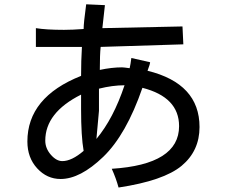

<svg xmlns="http://www.w3.org/2000/svg" viewBox="-20 -797 1040 880"><path d="M523.4 62.5Q511.7 19.5 492.2 -23.4Q800.8 -43 800.8 -218.8Q800.8 -351.6 632.8 -394.5Q558.6 -179.7 453.1 -78.1Q347.7 23.4 257.8 23.4Q195.3 23.4 150.4 -25.4Q105.5 -74.2 105.5 -148.4Q105.5 -351.6 351.6 -449.2Q351.6 -519.5 355.5 -582H144.5V-668Q191.4 -660.2 273.4 -660.2Q312.5 -660.2 363.3 -664.1Q363.3 -691.4 375 -777.3L460.9 -773.4L449.2 -668L816.4 -675.8L820.3 -593.8L441.4 -582Q437.5 -546.9 437.5 -476.6Q492.2 -488.3 539.1 -488.3Q546.9 -488.3 574.2 -484.4Q578.1 -500 582 -531.2L668 -511.7Q668 -503.9 656.2 -472.7Q894.5 -414.1 894.5 -214.8Q894.5 -105.5 812.5 -37.1Q730.5 31.2 523.4 62.5ZM550.8 -406.2Q496.1 -406.2 433.6 -390.6V-289.1L421.9 -160.2Q500 -253.9 550.8 -406.2ZM363.3 -105.5Q351.6 -171.9 351.6 -296.9V-363.3Q187.5 -281.2 187.5 -152.3Q187.5 -117.2 212.9 -87.9Q238.3 -58.6 265.6 -58.6Q308.6 -58.6 363.3 -105.5Z"/></svg>

Font: WenQuanYi Micro Hei Mono
Style: Regular
Weight: 400
Foundry: Ascender Corporation
Version: Version 0.2.0-beta